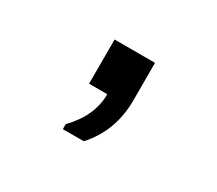

<svg xmlns="http://www.w3.org/2000/svg" viewBox="-77 -330 754 666"><g transform="rotate(30 300.0 2.5)"><path d="M220 182V162Q293 87 293 0H220V-177H382V-27Q382 96 304 182Z"/></g></svg>

Font: Chivo Mono
Style: Bold
Weight: 700
Monospace: yes
Designer: Hector Gatti
Foundry: Omnibus-Type
Version: Version 1.008; ttfautohint (v1.8.4.7-5d5b)